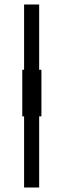

<svg xmlns="http://www.w3.org/2000/svg" viewBox="-20 -680 281 853"><path d="M79 -370H164V-163H79ZM87 153V-660H154V153Z"/></svg>

Font: Bricolage Grotesque Light
Style: Regular
Weight: 300
Designer: Mathieu Triay
Foundry: Atelier Triay
Version: Version 1.000;gftools[0.9.30]